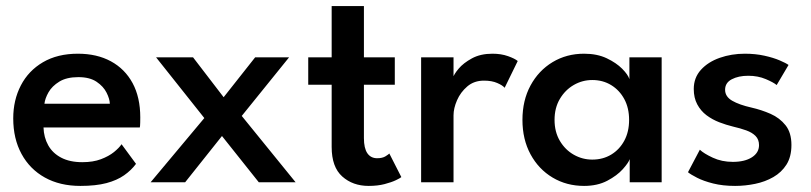

<svg xmlns="http://www.w3.org/2000/svg" viewBox="-20 -599 2666 631"><path d="M123 -180Q124 -147.5 138.5 -121.5Q153 -95.5 181.2 -80.8Q209.5 -66 250.5 -66Q286 -66 311.8 -75.8Q337.5 -85.5 354.5 -99.2Q371.5 -113 379.5 -125L427 -60.5Q411.5 -39.5 388 -23Q364.5 -6.5 329.8 2.8Q295 12 244 12Q177 12 127.5 -15.5Q78 -43 50.8 -93Q23.5 -143 23.5 -210Q23.5 -270 48.5 -318.2Q73.5 -366.5 121.2 -394.5Q169 -422.5 236 -422.5Q298.5 -422.5 344.5 -397.5Q390.5 -372.5 415.8 -325.8Q441 -279 441 -213Q441 -209 440.8 -196.5Q440.5 -184 439.5 -180ZM341 -258Q340.5 -274 330.2 -294.5Q320 -315 297.5 -330.2Q275 -345.5 237.5 -345.5Q199 -345.5 175 -330.8Q151 -316 139.5 -295.8Q128 -275.5 126 -258Z M774.5 -218 951.5 0H830.5L709.5 -152L588.5 0H475L651.5 -211L493 -410.5H614.5L715 -279.5L818.5 -410.5H930Z M993 -410.5H1070V-579H1176V-410.5H1277.5V-320.5H1176V-145Q1176 -112 1187.2 -95.5Q1198.5 -79 1219.5 -79Q1237 -79 1247.2 -85.5Q1257.5 -92 1259.5 -94.5L1299 -17Q1296 -14 1281.5 -7Q1267 0 1244 6Q1221 12 1191.5 12Q1139.5 12 1104.8 -19Q1070 -50 1070 -116V-320.5H993Z M1470.5 0H1364V-410.5H1470.5V-342H1468Q1471.5 -354.5 1487.2 -373.2Q1503 -392 1531 -407.2Q1559 -422.5 1598.5 -422.5Q1627 -422.5 1649.5 -414.5Q1672 -406.5 1681.5 -398.5L1638.5 -310.5Q1632 -318.5 1614.2 -326.2Q1596.5 -334 1570.5 -334Q1538 -334 1515.8 -315Q1493.5 -296 1482 -269.5Q1470.5 -243 1470.5 -220Z M2049.5 0V-76Q2045.5 -64 2026.8 -43Q2008 -22 1975.8 -5Q1943.5 12 1899.5 12Q1842 12 1796 -15.5Q1750 -43 1723.5 -92Q1697 -141 1697 -205Q1697 -269 1723.5 -318Q1750 -367 1796 -394.8Q1842 -422.5 1899.5 -422.5Q1942.5 -422.5 1974 -407.5Q2005.5 -392.5 2024.8 -373Q2044 -353.5 2048.5 -339V-410.5H2154.5V0ZM1802.5 -205Q1802.5 -165.5 1820 -136Q1837.5 -106.5 1865.8 -90.5Q1894 -74.5 1926.5 -74.5Q1961.5 -74.5 1988.8 -91Q2016 -107.5 2031.8 -136.8Q2047.5 -166 2047.5 -205Q2047.5 -244 2031.8 -273.2Q2016 -302.5 1988.8 -319.2Q1961.5 -336 1926.5 -336Q1894 -336 1865.8 -319.8Q1837.5 -303.5 1820 -274Q1802.5 -244.5 1802.5 -205Z M2428 -422.5Q2462.5 -422.5 2492 -416Q2521.5 -409.5 2542.5 -400.5Q2563.5 -391.5 2571.5 -385.5L2532.5 -319.5Q2522.5 -328 2496.8 -339Q2471 -350 2439 -350Q2407 -350 2385 -338.5Q2363 -327 2363 -304Q2363 -281.5 2386.2 -268Q2409.5 -254.5 2449.5 -245.5Q2482.5 -238 2512.5 -224.8Q2542.5 -211.5 2561.8 -187.2Q2581 -163 2581 -122.5Q2581 -84 2564.8 -58.2Q2548.5 -32.5 2521.5 -17Q2494.5 -1.5 2461.8 5.2Q2429 12 2396 12Q2355.5 12 2323.8 4Q2292 -4 2271 -14.8Q2250 -25.5 2241 -33L2280 -107Q2293 -94.5 2322.5 -80.8Q2352 -67 2388.5 -67Q2427.5 -67 2451 -82Q2474.5 -97 2474.5 -122Q2474.5 -140.5 2463.2 -152Q2452 -163.5 2432.5 -170.5Q2413 -177.5 2389 -183Q2366.5 -188.5 2343.8 -197.2Q2321 -206 2302 -220.2Q2283 -234.5 2271.5 -256Q2260 -277.5 2260 -306.5Q2260 -343.5 2283.5 -369.5Q2307 -395.5 2345.5 -409Q2384 -422.5 2428 -422.5Z"/></svg>

Font: League Spartan Thin Medium
Style: Regular
Weight: 500
Version: Version 2.002